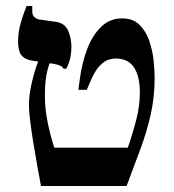

<svg xmlns="http://www.w3.org/2000/svg" viewBox="-20 -617 578 637"><path d="M116 0Q110 -30 103.5 -67.5Q97 -105 90.5 -144Q84 -183 80 -216.5Q76 -250 76 -270Q76 -303 86.5 -347Q97 -391 110 -421L146 -410Q139 -394 134 -368Q129 -342 129 -300Q129 -266 134 -234.5Q139 -203 146 -176Q153 -149 160 -127H404Q421 -176 432.5 -221.5Q444 -267 444 -311Q444 -364 424.5 -393.5Q405 -423 362 -423Q356 -423 342 -419.5Q328 -416 311.5 -399.5Q295 -383 279 -345L268 -319H240L245 -356Q252 -408 269 -453.5Q286 -499 315 -527.5Q344 -556 385 -556Q421 -556 442.5 -535Q464 -514 475 -482Q486 -450 489.5 -417Q493 -384 493 -359Q493 -295 480 -237Q467 -179 445.5 -121.5Q424 -64 400 0ZM191 -389Q187 -397 175 -401Q163 -405 134 -409L86 -416Q64 -419 52 -432.5Q40 -446 40 -479Q40 -511 49 -541.5Q58 -572 68 -597H87V-578Q87 -568 93.5 -561Q100 -554 112 -552L163 -545Q195 -541 206 -515.5Q217 -490 217 -460Q217 -448 214 -429.5Q211 -411 200 -389Z"/></svg>

Font: Frank Ruhl Libre Medium
Style: Regular
Weight: 500
Designer: Yanek Iontef
Foundry: Fontef
Version: Version 6.004